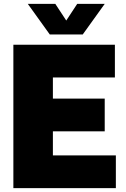

<svg xmlns="http://www.w3.org/2000/svg" viewBox="-20 -971 650 991"><path d="M253 -169H578V0H49V-740H573V-571H253V-462H520.5V-293H253ZM378.5 -951H520.5L407 -793H237L123.5 -951H265.5L322 -865Z"/></svg>

Font: Encode Sans SemiCondensed Black
Style: Regular
Weight: 900
Width: 4
Designer: Multiple Designers
Foundry: Impallari Type
Version: Version 2.000